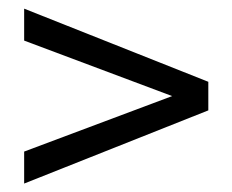

<svg xmlns="http://www.w3.org/2000/svg" viewBox="-20 -483 540 446"><path d="M36.1 -388.7V-462.9L463.9 -293V-226.6L36.1 -56.6V-130.9L379.9 -259.8Z"/></svg>

Font: BabelStone Flags
Style: Regular
Weight: 400
Designer: Andrew West
Foundry: BabelStone
Version: Version 4.12